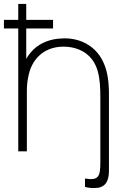

<svg xmlns="http://www.w3.org/2000/svg" viewBox="-20 -770 637 977"><path d="M434.4 -538.5C390.6 -567.7 338.5 -578.1 289.6 -574C239.6 -571.9 188.5 -554.2 151 -518.8C136.5 -504.2 124 -488.5 113.5 -470.8V-625H250V-668.8H113.5V-750H72.9V-668.8H0V-625H72.9V0H116.7V-307.3C116.7 -332.3 118.8 -356.2 124 -379.2C131.2 -420.8 150 -460.4 180.2 -487.5C209.4 -515.6 250 -530.2 291.7 -532.3C334.4 -534.4 376 -525 410.4 -503.1C481.3 -455.2 490.6 -375 490.6 -274V57.3C490.6 131.2 480.2 149 412.5 138.5V181.2C433.3 186.5 451 188.5 480.2 185.4C511.5 179.2 534.4 158.3 534.4 99V-274C536.5 -380.2 519.8 -480.2 434.4 -538.5Z"/></svg>

Font: Manrope3 Thin
Style: Regular
Weight: 100
Width: 4
Designer: Mikhail Sharanda
Foundry: Mikhail Sharanda
Version: Version 3.000;PS 003.000;hotconv 1.0.88;makeotf.lib2.5.64775